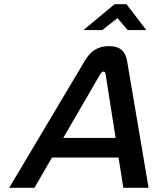

<svg xmlns="http://www.w3.org/2000/svg" viewBox="-20 -900 756 920"><path d="M386 -608 24 0H145L229 -145H548L571 0H692L589 -608C581 -651 559 -679 502 -679C445 -679 411 -651 386 -608ZM283 -239 460 -544C467 -555 473 -557 476 -557C479 -557 485 -555 486 -544L534 -239ZM380 -756H470L543 -813L592 -756H681L586 -880H529Z"/></svg>

Font: LT Wave Text Medium Italic
Style: Regular
Weight: 500
Designer: Daniel Lyons
Version: Version 2.5 (Glyphs App)